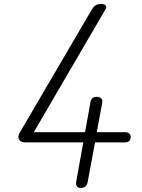

<svg xmlns="http://www.w3.org/2000/svg" viewBox="-20 -951 718 974"><path d="M107.5 -228.5Q95 -228.5 85.5 -234.2Q76 -240 73.8 -251.8Q71.5 -263.5 81.5 -280.5L445.5 -902Q457 -921 468.5 -926Q480 -931 494.5 -931Q503 -931 509.5 -928Q516 -925 518.2 -919Q520.5 -913 515 -903.5L151.5 -280.5H411.5L439 -433Q442 -449.5 451.8 -455.5Q461.5 -461.5 475 -459.5Q488 -458 494.8 -450.2Q501.5 -442.5 498 -426.5L471 -280.5H612Q628 -280.5 635.5 -274Q643 -267.5 643 -256Q643 -243.5 635.5 -236Q628 -228.5 612 -228.5H462L425.5 -31.5Q422 -10.5 411.5 -3.8Q401 3 387.5 2.5Q375.5 1.5 369.5 -6.8Q363.5 -15 367.5 -35L402.5 -228.5Z"/></svg>

Font: Edu VIC WA NT Hand Pre
Style: Regular
Weight: 400
Designer: Tina and Corey Anderson, Eben Sorkin, Mirko Velimirovic
Foundry: Google for Education
Version: Version 1.000